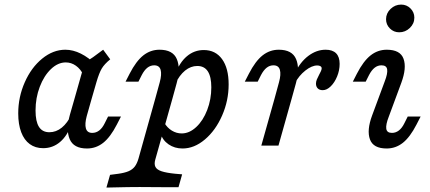

<svg xmlns="http://www.w3.org/2000/svg" viewBox="-20 -647 1912 853"><path d="M61 -143.1Q61 -215.9 90.1 -281.6Q119.1 -347.3 167.6 -386.7Q216 -426.1 270.4 -426.1Q304.3 -426.1 339.2 -408.8Q374.2 -391.5 407.1 -358.4L350.5 -314.2Q337.9 -340.4 317.3 -355Q296.6 -369.7 272.2 -369.7Q237.2 -369.7 206.2 -339.9Q175.2 -310.2 156.6 -261.2Q137.9 -212.2 137.9 -155.9Q137.9 -107.3 153.1 -83.4Q168.3 -59.5 199.4 -59.5Q229.3 -59.5 254.6 -80Q279.9 -100.6 297.9 -138.9L297.6 -95.5Q279.3 -43.8 246.8 -16.2Q214.4 11.3 171.7 11.3Q136.9 11.3 112.1 -6.9Q87.3 -25 74.2 -59.7Q61 -94.5 61 -143.1ZM438.3 -426.1 469.7 -383.4Q443.8 -362.3 432.1 -342.6Q420.4 -322.9 408.4 -281.8L386.7 -206.7H310.5L357 -370.8Q374.8 -379.9 393.6 -393.1Q412.4 -406.4 438.3 -426.1ZM390 -56.6Q406.9 -56.6 420.9 -67.4Q434.9 -78.2 445.4 -99.8L460.1 -129.2H517.4L499.2 -93.8Q470.4 -37.8 438.5 -12.5Q406.5 12.7 366.6 12.7Q307.1 12.7 289.6 -28.9Q272 -70.5 290.7 -137.7L310.5 -206.7H386.7L365.5 -131.9Q355.9 -96.6 361.6 -76.6Q367.3 -56.6 390 -56.6Z M665.2 -356.8Q648.3 -356.8 634.6 -346Q621 -335.2 609.8 -313.6L595 -284.2H537.8L555.9 -319.6Q584.7 -375.6 616.7 -400.9Q648.7 -426.1 688.6 -426.1Q748.1 -426.1 765.6 -384.5Q783.2 -342.9 764.4 -275.7L745.4 -206.7H669.2L689.7 -281.5Q699.3 -316.8 693.6 -336.8Q687.8 -356.8 665.2 -356.8ZM490.7 185.5 452.8 186.3 468.9 129.8 504.9 125.1Q533.2 121.2 550.9 113.8Q568.5 106.3 578.8 92.9Q589 79.4 595.4 57.1L669.2 -206.7H745.4L669.9 61.9Q664.2 81.9 670.5 94.4Q676.8 106.9 697.8 113.9Q718.8 120.9 758.3 124.9L789.2 127.5L773 184.8Q748.5 184.8 723.2 184.7Q686 183.9 601.6 183.9H597.9H599.3Q552.1 183.9 490.7 185.5ZM995.8 -272Q995.8 -199.8 966.8 -133.8Q937.9 -67.7 890.5 -27.5Q843.2 12.7 790.9 12.7Q755.6 12.7 728.9 -5.7Q702.1 -24.2 693.1 -55L710 -101.8Q722.8 -79.3 743.4 -66.8Q764 -54.2 787.2 -54.2Q821.4 -54.2 851.9 -82.7Q882.4 -111.1 900.6 -158.5Q918.8 -205.9 918.8 -259.1Q918.8 -306.1 903.3 -330Q887.7 -353.9 856.6 -353.9Q827.5 -353.9 802.2 -333.4Q776.9 -312.8 758.8 -274.5L759.2 -317.8Q777.4 -369.3 810.2 -397Q842.9 -424.7 885.4 -424.7Q937.3 -424.7 966.6 -384.3Q995.8 -343.9 995.8 -272Z M1195 -356.8Q1178.1 -356.8 1164.5 -346Q1150.9 -335.2 1139.6 -313.6L1124.9 -284.2H1067.6L1085.8 -319.6Q1114.6 -375.6 1146.5 -400.9Q1178.5 -426.1 1218.4 -426.1Q1277.9 -426.1 1295.4 -384.5Q1313 -342.9 1294.3 -275.7L1275.2 -206.7H1199.1L1219.5 -281.5Q1229.2 -316.8 1223.4 -336.8Q1217.7 -356.8 1195 -356.8ZM1199.1 -206.7H1275.2L1217.1 0H1140.9ZM1383.8 -275.4Q1383.8 -284.5 1387.5 -293.6Q1391.2 -302.6 1397.7 -314.8Q1401.8 -322.2 1405.4 -330Q1409.1 -337.7 1409.1 -343.5Q1409.1 -349.4 1403.7 -352.8Q1398.4 -356.2 1389.5 -356.2Q1365.1 -356.2 1336.5 -333.5Q1307.9 -310.9 1291 -278.2L1290.5 -322.8Q1313.9 -371.7 1350.1 -398.9Q1386.4 -426.1 1426.8 -426.1Q1457.3 -426.1 1473.1 -410.3Q1488.9 -394.4 1488.9 -363.2Q1488.9 -334.7 1477.8 -307.6Q1466.7 -280.4 1449.3 -263.4Q1432 -246.4 1413.7 -246.4Q1399.6 -246.4 1391.7 -254.3Q1383.8 -262.2 1383.8 -275.4Z M1674.9 -356.8Q1657.9 -356.8 1644.3 -346Q1630.7 -335.2 1619.5 -313.6L1604.7 -284.2H1547.5L1565.6 -319.6Q1594.4 -375.6 1626.4 -400.9Q1658.3 -426.1 1698.2 -426.1Q1758.5 -426.1 1772.9 -385.6Q1787.3 -345.2 1763.1 -279.6L1707 -128Q1693.5 -93.5 1696.1 -75.1Q1698.7 -56.6 1721.3 -56.6Q1738.2 -56.6 1752.2 -67.4Q1766.2 -78.2 1776.7 -99.8L1791.4 -129.2H1848.7L1830.5 -93.8Q1801.7 -37.8 1769.8 -12.5Q1737.8 12.7 1697.9 12.7Q1638.4 12.7 1623.6 -27.7Q1608.8 -68.2 1633.1 -133.8L1689.2 -285.3Q1702.7 -319.9 1700.1 -338.3Q1697.5 -356.8 1674.9 -356.8ZM1695.1 -561.6Q1695.1 -588 1715.1 -607.3Q1735.2 -626.6 1762.2 -626.6Q1786.7 -626.6 1803.7 -609.5Q1820.8 -592.5 1820.8 -568.5Q1820.8 -542 1800.7 -522.7Q1780.7 -503.5 1753.7 -503.5Q1729.2 -503.5 1712.2 -520.5Q1695.1 -537.6 1695.1 -561.6Z"/></svg>

Font: Playfair Micro SmCond SmLight
Style: Italic
Weight: 360
Width: 4
Italic angle: -15.6°
Designer: Claus Eggers Sørensen
Foundry: Claus Eggers Sørensen
Version: Version 2.203;Glyphs 3.3 (3326)